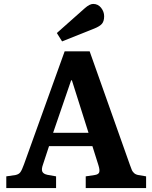

<svg xmlns="http://www.w3.org/2000/svg" viewBox="-20 -963 780 983"><path d="M297.9 -751 271 -793.9 414.1 -920.9Q439 -942.9 457 -942.9Q481.9 -942.9 497.6 -923.1Q513.2 -903.3 513.2 -879.9Q513.2 -854.5 502 -841.3Q490.7 -828.1 462.9 -816.9ZM12.2 0V-60.1L59.1 -66.9Q76.2 -70.3 84.2 -81.3Q92.3 -92.3 103 -122.1L311 -700.2H439L645 -119.1Q651.9 -99.1 655.5 -91.3Q659.2 -83.5 667 -76.4Q674.8 -69.3 688 -66.9L728 -60.1V0H418.9V-60.1L464.8 -66.9Q484.4 -69.8 488 -81.1Q491.7 -92.3 483.9 -117.2L453.1 -214.8H231L200.2 -121.1Q191.4 -97.2 196.5 -84.7Q201.7 -72.3 223.1 -67.9L267.1 -60.1V0ZM252 -283.2H433.1L348.1 -551.8H344.2Z"/></svg>

Font: Literata Book
Style: Bold
Weight: 700
Designer: Latin by Veronika Burian and Jose Scaglione. Greek by Irene Vlachou. Cyrillic by Vera Evstafieva
Foundry: TypeTogether
Version: Version 2.003;PS 002.003;hotconv 1.0.88;makeotf.lib2.5.64775